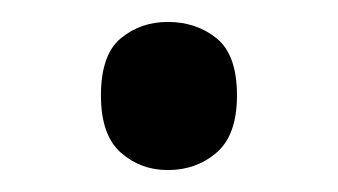

<svg xmlns="http://www.w3.org/2000/svg" viewBox="-20 -141 308 175"><path d="M72 -54Q72 -91 90 -106Q108 -121 133 -121Q159 -121 177.5 -106Q196 -91 196 -54Q196 -18 177.5 -2Q159 14 133 14Q108 14 90 -2Q72 -18 72 -54Z"/></svg>

Font: Noto Sans Elymaic
Style: Regular
Weight: 400
Designer: Morgane Pierson
Foundry: Google LLC
Version: Version 1.002; ttfautohint (v1.8.4.7-5d5b)